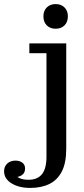

<svg xmlns="http://www.w3.org/2000/svg" viewBox="-117 -716 412 942"><path d="M111 53V-455H27V-503H208V14ZM-41 72Q-21 72 -7.5 82Q6 92 6 111Q6 133 -10 143.5Q-26 154 -52 154L-44 134Q-39 150 -21.5 158Q-4 166 23 166L31 206Q-24 206 -60.5 183.5Q-97 161 -97 124Q-97 101 -81.5 86.5Q-66 72 -41 72ZM23 166Q67 166 89 138.5Q111 111 111 53L208 14Q208 83 186.5 125Q165 167 125.5 186.5Q86 206 31 206ZM156 -575Q129 -575 112.5 -591.5Q96 -608 96 -636Q96 -663 112.5 -679.5Q129 -696 156 -696Q183 -696 199.5 -679.5Q216 -663 216 -636Q216 -608 199.5 -591.5Q183 -575 156 -575Z"/></svg>

Font: Montagu Slab
Style: Bold
Weight: 700
Designer: Florian Karsten
Foundry: Florian Karsten
Version: Version 1.000